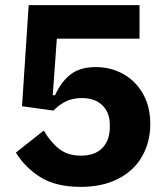

<svg xmlns="http://www.w3.org/2000/svg" viewBox="-20 -718 640 750"><path d="M525 -567H202L186 -346H195Q219 -399 256 -427.5Q293 -456 354 -456Q412 -456 460.5 -429.5Q509 -403 538 -352.5Q567 -302 567 -234Q567 -163 535 -107Q503 -51 441.5 -19.5Q380 12 295 12Q200 12 139.5 -25Q79 -62 42 -122L151 -208Q178 -162 211.5 -136Q245 -110 296 -110Q351 -110 380 -140Q409 -170 409 -222V-230Q409 -279 379.5 -307Q350 -335 300 -335Q262 -335 234.5 -320.5Q207 -306 189 -286L66 -303L92 -698H525Z"/></svg>

Font: iA Writer Duo V
Style: Regular
Weight: 400
Designer: Mike Abbink, Paul van der Laan, Pieter van Rosmalen, Oliver Reichenstein
Foundry: Information Architects Inc.
Version: Version 2.000